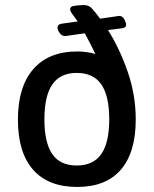

<svg xmlns="http://www.w3.org/2000/svg" viewBox="-20 -734 609 761"><path d="M286 7Q171 7 111 -61.5Q51 -130 51 -260Q51 -390 112 -460Q173 -530 286 -530Q324 -530 358 -520Q347 -543 336.5 -563.5Q326 -584 316 -602Q279 -597 263 -594.5Q247 -592 242.5 -591.5Q238 -591 237 -591Q226 -591 217 -602.5Q208 -614 208 -626Q208 -637 224 -640L288 -649Q277 -664 267.5 -677Q258 -690 258 -697Q258 -709 275 -711Q284 -712 293 -713Q302 -714 312 -714Q330 -714 342 -703Q357 -687 377 -660Q413 -665 429 -667.5Q445 -670 448.5 -670.5Q452 -671 452 -671Q466 -671 473 -657Q480 -643 480 -636Q480 -624 464 -622L408 -615Q454 -542 486 -450Q518 -358 518 -260Q518 -130 459 -61.5Q400 7 286 7ZM284 -78Q350 -78 381.5 -123.5Q413 -169 413 -261Q413 -354 381.5 -399.5Q350 -445 284 -445Q219 -445 187.5 -399.5Q156 -354 156 -261Q156 -169 187 -123.5Q218 -78 284 -78Z"/></svg>

Font: Asap Medium
Style: Regular
Weight: 500
Designer: Pablo Cosgaya
Foundry: Omnibus-Type
Version: Version 3.001; ttfautohint (v1.8.3)